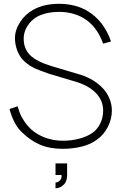

<svg xmlns="http://www.w3.org/2000/svg" viewBox="-20 -786 654 1034"><path d="M535.5 -551Q501.5 -645 431.5 -687.5Q404.5 -704 370 -713Q335.5 -722 301 -722Q228.5 -722 180 -696Q148 -678 127.5 -645.5Q107.5 -613.5 107.5 -578Q107.5 -524.5 141.5 -489.5Q176.5 -454.5 257.5 -430L393.5 -389.5Q476 -367.5 527 -317.5Q552.5 -293.5 567.5 -259.8Q582.5 -226 582.5 -191.5Q582.5 -145.5 561 -103Q539.5 -60.5 503 -34.5Q468.5 -8.5 420 3.5Q371.5 15.5 317.5 15.5Q283 15.5 252.5 10Q222 4.5 194.8 -7.2Q167.5 -19 142.5 -36.5Q117.5 -54 93.5 -78Q71 -101 55.2 -133.5Q39.5 -166 31.5 -199L75 -213.5Q79.5 -198 84.2 -184.5Q89 -171 95.5 -158.5Q102 -146 110.5 -133.2Q119 -120.5 131 -106.5Q146.5 -88.5 167.2 -73.8Q188 -59 212 -49Q236 -39 263 -33.5Q290 -28 318.5 -28Q364 -28 406.2 -39Q448.5 -50 477 -70Q491 -79.5 502 -93Q513 -106.5 520.5 -122.2Q528 -138 531.8 -155.2Q535.5 -172.5 535.5 -190.5Q535.5 -246 495 -286.5Q455 -327 381 -348L245 -388.5Q195 -405.5 166 -418.5Q136 -433 109.5 -457.5Q97.5 -468.5 88.2 -483Q79 -497.5 73 -513.5Q67 -529.5 63.8 -546.5Q60.5 -563.5 60.5 -580Q60.5 -624.5 88.5 -667.5Q116 -710 159.5 -733.5Q215.5 -765.5 300 -765.5Q342 -765.5 382.2 -755.2Q422.5 -745 454 -725Q539.5 -673 578 -562.5ZM279 228V197Q290.5 197 302 186.5Q313.5 175.5 311.5 156.5H279V94H341.5V156.5Q341.5 193 321.5 210Q302 228 279 228Z"/></svg>

Font: Russisch Sans ExtraLight
Style: Regular
Weight: 200
Width: 4
Designer: Michael Sharanda (font) & Cristiano Sobral (main changes)
Foundry: Michael Sharanda
Version: Version 2.00;September 8, 2020;FontCreator 13.0.0.2681 64-bi